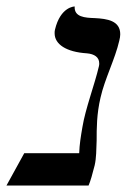

<svg xmlns="http://www.w3.org/2000/svg" viewBox="-68 -574 405 594"><path d="M243 -272C256 -330 288 -391 301 -448C303 -456 304 -462 304 -468C304 -510 264 -516 225 -518C195 -519 161 -521 163 -554C163 -554 119 -554 102 -482C101 -479 101 -474 101 -471C101 -437 137 -413 201 -409C224 -407 239 -397 239 -378C239 -375 239 -373 238 -369C225 -313 196 -237 187 -181C182 -152 178 -128 177 -100H7L-48 0H206C212 -14 218 -35 225 -63C230 -85 230 -111 231 -139C231 -177 231 -221 243 -272Z"/></svg>

Font: Libertinus Serif
Style: Italic
Weight: 400
Italic angle: -12°
Designer: Philipp H. Poll, Khaled Hosny
Foundry: Caleb Maclennan
Version: Version 7.050;RELEASE